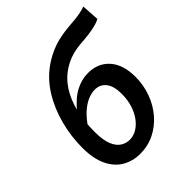

<svg xmlns="http://www.w3.org/2000/svg" viewBox="-203 -831 962 962"><g transform="rotate(-45 278.0 -350.0)"><path d="M230 12Q178 12 136 -12.5Q94 -37 70 -87.5Q46 -138 46 -215Q46 -295 66.5 -373.5Q87 -452 127.5 -517.5Q168 -583 229 -625Q268 -652 314 -669Q360 -686 428 -692Q458 -694 479 -696.5Q500 -699 517 -702.5Q534 -706 550 -712L556 -618Q535 -607 503 -600.5Q471 -594 433 -591Q379 -588 346 -578Q313 -568 284 -550Q237 -521 206.5 -474Q176 -427 161 -365Q146 -303 146 -228Q146 -168 160 -135Q174 -102 196 -88.5Q218 -75 242 -75Q270 -75 294.5 -90Q319 -105 337.5 -131Q356 -157 366.5 -191.5Q377 -226 377 -266Q377 -322 355 -349.5Q333 -377 296 -377Q275 -377 251 -368Q227 -359 201 -338Q175 -317 147 -279L154 -360Q199 -415 242.5 -437.5Q286 -460 331 -460Q401 -460 443.5 -412.5Q486 -365 486 -278Q486 -219 466.5 -166.5Q447 -114 412.5 -74Q378 -34 331.5 -11Q285 12 230 12Z"/></g></svg>

Font: Source Sans 3 SemiBold
Style: Italic
Weight: 600
Italic angle: -11°
Designer: Paul D. Hunt
Foundry: Adobe
Version: Version 3.046;hotconv 1.0.118;makeotfexe 2.5.65603